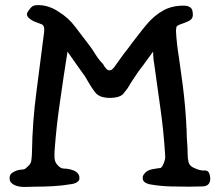

<svg xmlns="http://www.w3.org/2000/svg" viewBox="-20 -737 862 754"><path d="M805.7 -36.1Q805.7 -4.9 773.4 -4.9Q742.2 -3.9 722.7 -3.9Q685.5 -3.9 649.4 -4.9Q612.3 -5.9 577.1 -11.7Q565.4 -12.7 554.7 -17.6Q543.9 -22.5 541 -32.2Q540 -38.1 541 -44.9Q543 -50.8 546.9 -54.7Q552.7 -62.5 560.5 -66.4Q568.4 -70.3 577.1 -72.3Q598.6 -76.2 608.4 -77.1Q617.2 -77.1 626 -104.5Q628.9 -112.3 628.9 -121.1Q627.9 -129.9 627.9 -137.7Q622.1 -227.5 609.4 -315.4Q597.7 -403.3 585 -490.2Q583 -498 582 -515.6Q581.1 -534.2 581.1 -534.2Q561.5 -506.8 542 -480.5Q521.5 -455.1 503.9 -426.8Q495.1 -414.1 487.3 -400.4Q479.5 -386.7 469.7 -376Q462.9 -363.3 446.3 -357.4Q429.7 -352.5 411.1 -352.5Q394.5 -352.5 377.9 -357.4Q361.3 -363.3 352.5 -376Q341.8 -389.6 332 -406.2Q323.2 -421.9 313.5 -437.5Q295.9 -461.9 279.3 -485.4Q262.7 -509.8 245.1 -534.2Q229.5 -436.5 215.8 -338.9Q201.2 -241.2 194.3 -143.6Q193.4 -129.9 194.3 -114.3Q196.3 -98.6 206.1 -88.9Q216.8 -76.2 228.5 -75.2Q239.3 -75.2 254.9 -72.3Q261.7 -70.3 269.5 -67.4Q277.3 -64.5 283.2 -58.6Q289.1 -52.7 291 -45.9Q293 -38.1 291 -30.3Q286.1 -22.5 277.3 -18.6Q268.6 -14.6 258.8 -13.7Q223.6 -7.8 188.5 -5.9Q154.3 -3.9 119.1 -3.9Q105.5 -3.9 78.1 -2.9Q76.2 -2.9 74.2 -2.9Q50.8 -2.9 34.2 -11.7Q26.4 -15.6 21.5 -22.5Q17.6 -28.3 17.6 -38.1Q17.6 -52.7 31.2 -60.5Q44.9 -68.4 58.6 -70.3Q73.2 -71.3 77.1 -73.2Q81.1 -75.2 90.8 -85Q102.5 -94.7 103.5 -110.4Q105.5 -126 105.5 -139.6Q107.4 -258.8 123 -376Q138.7 -494.1 153.3 -611.3Q156.2 -636.7 143.6 -641.6Q131.8 -645.5 115.2 -652.3Q101.6 -658.2 90.8 -668.9Q80.1 -680.7 92.8 -696.3Q102.5 -710 110.4 -713.9Q117.2 -716.8 127 -716.8Q130.9 -716.8 135.7 -716.8Q156.2 -715.8 174.8 -709Q194.3 -702.1 210.9 -690.4Q248 -668 275.4 -631.8Q302.7 -595.7 328.1 -562.5Q342.8 -543.9 355.5 -522.5Q368.2 -502 384.8 -485.4Q388.7 -476.6 397.5 -466.8Q405.3 -458 417 -461.9Q420.9 -464.8 424.8 -468.8Q428.7 -472.7 431.6 -477.5Q443.4 -494.1 456.1 -511.7Q467.8 -528.3 481.4 -544.9Q499 -569.3 517.6 -592.8Q536.1 -617.2 554.7 -639.6Q584 -674.8 620.1 -695.3Q656.2 -715.8 705.1 -714.8Q720.7 -713.9 729.5 -706.1Q737.3 -699.2 737.3 -678.7Q737.3 -661.1 718.8 -653.3Q701.2 -645.5 688.5 -641.6Q683.6 -639.6 679.7 -637.7Q675.8 -635.7 672.9 -631.8Q671.9 -627.9 671.9 -624Q670.9 -621.1 670.9 -617.2Q673.8 -564.5 682.6 -511.7Q690.4 -458 697.3 -405.3Q703.1 -360.4 707 -315.4Q710.9 -269.5 712.9 -224.6Q712.9 -202.1 714.8 -178.7Q716.8 -155.3 716.8 -132.8Q716.8 -114.3 720.7 -99.6Q724.6 -84 745.1 -76.2Q765.6 -66.4 785.2 -67.4Q803.7 -68.4 805.7 -36.1Z"/></svg>

Font: Little Wizzy
Style: Regular
Weight: 400
Version: Version 1.0